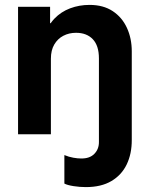

<svg xmlns="http://www.w3.org/2000/svg" viewBox="-20 -551 611 788"><path d="M332.4 216.9Q307.4 216.9 281.9 212.9Q256.4 208.9 244.2 202.4V85.4Q262.2 93 281 96.3Q299.8 99.6 312.2 99.4Q347.9 100.2 367.1 80.5Q386.4 60.8 386 31.3V-49.4L520.8 -65.5V23.3Q521 80.1 500.1 123.7Q479.2 167.3 437.2 192.1Q395.3 216.9 332.4 216.9ZM54.1 0V-523.1H185.6V-455.8H207.9L166.2 -406.4Q176.9 -447.1 203.6 -474.8Q230.3 -502.6 267.7 -516.8Q305.1 -530.9 347.5 -530.9Q403.9 -530.9 442.5 -505.4Q481.1 -479.9 500.9 -436.7Q520.8 -393.5 520.8 -340.3V0H386V-311.1Q386 -363.8 360.8 -390.1Q335.7 -416.4 292.1 -416.4Q263.1 -416.4 239.8 -404.1Q216.5 -391.9 202.7 -368.3Q188.9 -344.7 188.9 -310V0Z"/></svg>

Font: Reddit Sans
Style: Regular
Weight: 400
Designer: Stephen Hutchings
Foundry: Reddit
Version: Version 1.014